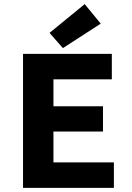

<svg xmlns="http://www.w3.org/2000/svg" viewBox="-20 -914 640 934"><path d="M92 0V-652H524V-528H240V-397H481V-274H240V-124H534V0ZM286 -680 221 -754 392 -894 470 -799Z"/></svg>

Font: Source Code Pro ExtraLight
Style: Bold
Weight: 700
Monospace: yes
Version: Version 1.018;hotconv 1.0.116;makeotfexe 2.5.65601